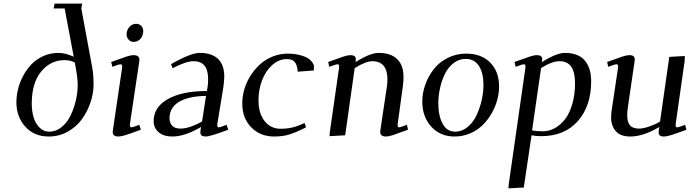

<svg xmlns="http://www.w3.org/2000/svg" viewBox="-20 -749 3833 1063"><path d="M70.8 -182.1Q70.8 -218.8 80.1 -256.3Q89.4 -293.9 108.6 -329.8Q127.9 -365.7 155 -393.8Q182.1 -421.9 220.7 -439Q259.3 -456.1 304.2 -456.1Q340.8 -456.1 388.2 -435.1L337.9 -702.1H276.9L282.2 -729H435.1L430.2 -702.1L491.2 -372.1Q498 -331.5 498 -282.2Q498 -231.9 480.7 -180.9Q463.4 -129.9 432.6 -87.9Q401.9 -45.9 354 -19.5Q306.2 6.8 250 6.8Q168.9 6.8 119.9 -47.9Q70.8 -102.5 70.8 -182.1ZM155.8 -174.8Q155.8 -134.8 165.5 -100.8Q175.3 -66.9 198 -43.5Q220.7 -20 252.9 -20Q290 -20 321 -45.2Q352.1 -70.3 370.8 -109.6Q389.6 -148.9 399.9 -193.1Q410.2 -237.3 410.2 -278.8Q410.2 -322.3 394 -402.8Q370.1 -416 336.9 -416Q259.8 -416 207.8 -352.8Q155.8 -289.6 155.8 -174.8Z M595.7 -405.8Q659.7 -429.2 682.4 -436.5Q705.1 -443.8 718.8 -443.8Q752 -443.8 752 -418Q752 -413.6 750 -401.9L699.7 -64.9Q696.8 -43.9 707 -43.9Q716.3 -43.9 751 -58.1L759.8 -30.8Q699.2 -8.3 674.3 -0.7Q649.4 6.8 635.7 6.8Q604 6.8 604 -18.1Q604 -21.5 606 -35.2L655.8 -372.1Q658.7 -393.1 648.9 -393.1Q637.7 -393.1 602.1 -378.9ZM680.7 -558.1Q680.7 -581.5 696 -599.4Q711.4 -617.2 733.9 -617.2Q750 -617.2 761.5 -606.2Q772.9 -595.2 772.9 -576.2Q772.9 -551.3 757.8 -534.2Q742.7 -517.1 718.8 -517.1Q702.6 -517.1 691.7 -529.8Q680.7 -542.5 680.7 -558.1Z M830.6 -78.1Q830.6 -156.2 909.9 -200.7Q989.3 -245.1 1125.5 -245.1L1129.4 -269Q1132.3 -283.7 1132.3 -309.1Q1132.3 -360.8 1112.3 -385.5Q1092.3 -410.2 1051.3 -410.2Q1009.8 -410.2 935.5 -371.1L927.2 -394Q1036.1 -456.1 1085.4 -456.1Q1151.9 -456.1 1186.8 -423.1Q1221.7 -390.1 1221.7 -325.2Q1221.7 -304.7 1216.3 -264.2L1183.6 -64.9Q1180.7 -43.9 1190.4 -43.9Q1199.7 -43.9 1234.4 -58.1L1243.7 -30.8Q1144 6.8 1119.6 6.8Q1089.4 6.8 1089.4 -15.1Q1089.4 -25.4 1091.3 -35.2L1093.3 -45.9Q1002.9 6.8 934.6 6.8Q886.2 6.8 858.4 -16.8Q830.6 -40.5 830.6 -78.1ZM918.5 -94.2Q918.5 -70.3 932.6 -53.7Q946.8 -37.1 979.5 -37.1Q1007.3 -37.1 1041 -49.6Q1074.7 -62 1098.6 -76.2L1120.6 -217.8Q1079.1 -217.8 1043.7 -210.9Q1008.3 -204.1 979.7 -189.9Q951.2 -175.8 934.8 -151.4Q918.5 -127 918.5 -94.2Z M1321.3 -176.8Q1321.3 -214.8 1332.5 -253.9Q1343.8 -293 1366 -328.4Q1388.2 -363.8 1418.2 -391.6Q1448.2 -419.4 1488.8 -435.8Q1529.3 -452.1 1574.2 -452.1Q1623.5 -452.1 1664.3 -436.5Q1705.1 -420.9 1718.3 -386.2L1717.3 -358.9L1628.4 -352.1Q1626 -386.7 1613 -404.3Q1600.1 -421.9 1569.3 -421.9Q1523.4 -421.9 1486.6 -388.4Q1449.7 -355 1430.4 -303.2Q1411.1 -251.5 1411.1 -193.8Q1411.1 -121.1 1445.1 -78.6Q1479 -36.1 1533.2 -36.1Q1570.8 -36.1 1600.6 -43.7Q1630.4 -51.3 1666.5 -67.9L1674.3 -43.9Q1618.2 -15.6 1581.8 -4.4Q1545.4 6.8 1497.6 6.8Q1420.4 6.8 1370.8 -44.2Q1321.3 -95.2 1321.3 -176.8Z M1796.9 -405.8Q1860.8 -429.2 1883.5 -436.5Q1906.2 -443.8 1919.9 -443.8Q1950.2 -443.8 1950.2 -420.9Q1950.2 -416 1949.2 -411.1L1947.8 -404.8Q2028.8 -456.1 2076.2 -456.1Q2143.6 -456.1 2178.7 -422.1Q2213.9 -388.2 2213.9 -323.2Q2213.9 -298.8 2210.9 -274.9L2182.1 -64.9Q2179.2 -43.9 2188 -43.9Q2197.3 -43.9 2232.9 -58.1L2238.8 -30.8Q2175.3 -7.3 2153.1 -0.2Q2130.9 6.8 2117.2 6.8Q2085 6.8 2085 -19Q2085 -23.4 2086.9 -35.2L2122.1 -270Q2125 -291.5 2125 -308.1Q2125 -410.2 2041 -410.2Q2005.9 -410.2 1943.8 -372.1L1891.1 0L1804.2 4.9L1806.2 -19L1856.9 -372.1Q1859.9 -393.1 1850.1 -393.1Q1838.9 -393.1 1803.2 -378.9Z M2317.9 -187Q2317.9 -233.4 2334.5 -280Q2351.1 -326.7 2380.9 -365.2Q2410.6 -403.8 2457.8 -428Q2504.9 -452.1 2561 -452.1Q2645.5 -452.1 2694.3 -402.3Q2743.2 -352.5 2743.2 -270Q2743.2 -233.4 2732.7 -194.8Q2722.2 -156.2 2701.2 -120.1Q2680.2 -84 2651.4 -55.7Q2622.6 -27.3 2582.3 -10.3Q2542 6.8 2497.1 6.8Q2416.5 6.8 2367.2 -48.3Q2317.9 -103.5 2317.9 -187ZM2406.7 -176.8Q2406.7 -109.4 2430.2 -64.7Q2453.6 -20 2500 -20Q2537.1 -20 2568.1 -45.2Q2599.1 -70.3 2617.7 -109.6Q2636.2 -148.9 2646.5 -193.1Q2656.7 -237.3 2656.7 -278.8Q2656.7 -344.2 2631.8 -383.5Q2606.9 -422.9 2558.1 -422.9Q2521.5 -422.9 2491.7 -400.1Q2461.9 -377.4 2443.8 -340.8Q2425.8 -304.2 2416.3 -261.7Q2406.7 -219.2 2406.7 -176.8Z M2794.9 293.9 2796.9 269 2888.7 -372.1Q2891.6 -393.1 2881.8 -393.1Q2870.6 -393.1 2835 -378.9L2828.6 -405.8Q2892.6 -429.2 2915.3 -436.5Q2938 -443.8 2951.7 -443.8Q2981.9 -443.8 2981.9 -421.9Q2981.9 -416 2981 -411.1L2979.5 -404.8Q3060.5 -456.1 3107.9 -456.1Q3147.9 -456.1 3176.8 -443.6Q3205.6 -431.2 3221.9 -408.9Q3238.3 -386.7 3245.6 -359.6Q3252.9 -332.5 3252.9 -298.8Q3252.9 -162.1 3179.2 -78.6Q3105.5 4.9 2975.6 4.9Q2946.8 4.9 2922.9 0L2879.9 289.1ZM2925.8 -26.9Q2953.1 -22 2985.8 -22Q3020 -22 3051.5 -39.3Q3083 -56.6 3108.2 -88.9Q3133.3 -121.1 3148.4 -173.1Q3163.6 -225.1 3163.6 -289.1Q3163.6 -410.2 3078.6 -410.2Q3035.6 -410.2 2975.6 -372.1Z M3341.3 -405.8Q3405.3 -429.2 3428 -436.5Q3450.7 -443.8 3464.4 -443.8Q3494.6 -443.8 3494.6 -419.9Q3494.6 -418.9 3492.2 -401.9L3455.6 -150.9Q3452.6 -129.9 3452.6 -111.8Q3452.6 -71.8 3468.3 -54.4Q3483.9 -37.1 3517.6 -37.1Q3543 -37.1 3577.9 -49.8Q3612.8 -62.5 3634.3 -76.2L3685.5 -434.1L3771.5 -439L3770.5 -411.1L3721.2 -64.9Q3718.3 -43.9 3727.5 -43.9Q3737.8 -43.9 3773.4 -58.1L3780.3 -30.8Q3719.7 -8.3 3694.8 -0.7Q3669.9 6.8 3656.2 6.8Q3639.6 6.8 3633.1 1Q3626.5 -4.9 3626.5 -17.1Q3626.5 -26.4 3628.4 -35.2L3630.4 -45.9Q3540 6.8 3471.2 6.8Q3414.1 6.8 3388.7 -23.2Q3363.3 -53.2 3363.3 -99.1Q3363.3 -114.7 3366.2 -136.2L3401.4 -372.1Q3404.3 -393.1 3394.5 -393.1Q3383.3 -393.1 3347.7 -378.9Z"/></svg>

Font: Dehuti
Style: Bold-Italic
Weight: 700
Version: Version 1.2